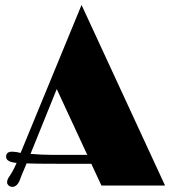

<svg xmlns="http://www.w3.org/2000/svg" viewBox="-20 -742 702 768"><path d="M208.5 -86.9Q119.1 -86.9 86.4 -88.4L72.3 -54.7Q65.9 -40.5 60.5 -24.9Q49.3 5.4 29.3 5.4Q20 5.4 14.2 -0.5Q8.3 -6.3 8.3 -12.7Q8.3 -23.4 17.6 -36.6Q32.2 -57.1 46.4 -90.3Q4.4 -94.2 4.4 -114.7Q4.4 -135.3 28.3 -135.3Q43 -135.3 62.5 -130.4L306.2 -722.2L640.1 0H385.7L345.2 -86.9ZM102.1 -126.5Q148.9 -122.6 186 -122.6H329.1L207 -385.7Z"/></svg>

Font: Limelight
Style: Regular
Weight: 400
Designer: Nicole Fally
Foundry: Nicole Fally
Version: Version 1.002